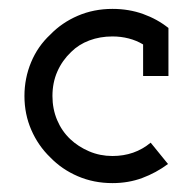

<svg xmlns="http://www.w3.org/2000/svg" viewBox="-20 -404 434 432"><path d="M358 -35 319 -83Q301 -68 279.5 -60.5Q258 -53 233 -53Q205 -53 180.5 -63.5Q156 -74 138 -91Q119 -109 108.5 -134Q98 -159 98 -188Q98 -218 109 -243Q120 -268 140 -287Q157 -304 181 -313Q205 -322 233 -322Q252 -322 269.5 -317.5Q287 -313 302 -304V-233H359V-341Q334 -361 302 -372.5Q270 -384 233 -384Q191 -384 155 -368.5Q119 -353 93 -326Q65 -300 50 -264Q35 -228 35 -188Q35 -147 50.5 -111.5Q66 -76 93 -50Q119 -23 155 -7.5Q191 8 233 8Q269 8 300 -3.5Q331 -15 358 -35Z"/></svg>

Font: Josefin Slab Thin SemiBold
Style: Regular
Weight: 600
Version: Version 2.000